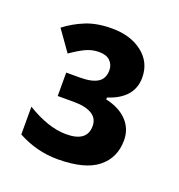

<svg xmlns="http://www.w3.org/2000/svg" viewBox="-86 -744 524 561"><g transform="rotate(20 176.0 -464.0)"><path d="M302.2 -566.4Q302.2 -501.5 225.1 -476.6V-470.7Q267.6 -461.4 291.3 -436.5Q314.9 -411.6 314.9 -376Q314.9 -321.3 274.9 -289.6Q234.9 -257.8 150.4 -257.8Q85.9 -257.8 26.9 -289.6V-376Q93.8 -335 149.4 -335Q214.4 -335 214.4 -383.8Q214.4 -407.7 194.6 -419.7Q174.8 -431.6 139.2 -431.6H88.4V-504.4H130.4Q168 -504.4 186.3 -516.1Q204.6 -527.8 204.6 -553.7Q204.6 -570.8 193.1 -582.3Q181.6 -593.8 158.7 -593.8Q137.2 -593.8 118.2 -585Q99.1 -576.2 73.2 -558.1L27.8 -622.1Q55.7 -643.6 89.8 -657.5Q124 -671.4 170.9 -671.4Q228.5 -671.4 265.4 -642.6Q302.2 -613.8 302.2 -566.4Z"/></g></svg>

Font: Bpm'online Open Sans
Style: Bold
Weight: 700
Foundry: Ascender Corporation
Version: Version 1.10